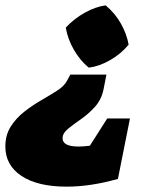

<svg xmlns="http://www.w3.org/2000/svg" viewBox="-102 -523 533 718"><path d="M230 -270Q198 -296 174.5 -336.5Q151 -377 144 -420Q176 -454 216 -476Q256 -498 293 -503Q328 -474 350 -435Q372 -396 379 -356Q351 -322 310.5 -298.5Q270 -275 230 -270ZM147 175Q39 175 -21.5 135Q-82 95 -82 25Q-82 -18 -62 -49.5Q-42 -81 -11.5 -105Q19 -129 52 -148Q85 -167 111.5 -184Q138 -201 148 -220L161 -244H296L285 -188Q277 -150 253 -123.5Q229 -97 201 -77.5Q173 -58 152.5 -41.5Q132 -25 132 -6Q132 25 192 25Q210 25 234 22L299 -80H384L339 146Q237 175 147 175Z"/></svg>

Font: Piazzolla SC Black
Style: Italic
Weight: 900
Italic angle: -11.3°
Designer: Juan Pablo del Peral
Foundry: Huerta Tipografica
Version: Version 1.330